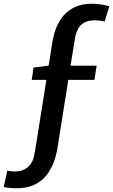

<svg xmlns="http://www.w3.org/2000/svg" viewBox="-55 -805 606 1029"><path d="M33 204Q17 204 0 202.5Q-17 201 -35 197L-16 110Q-8 111 2 112.5Q12 114 22 114Q56 114 77.5 102Q99 90 110.5 72.5Q122 55 126.5 35Q131 15 134 -3L196 -392L219 -377H115L125 -443L235 -457L203 -436L226 -581Q233 -624 248.5 -661Q264 -698 289 -725.5Q314 -753 351 -769Q388 -785 438 -785Q460 -785 483.5 -781.5Q507 -778 531 -772L506 -690Q479 -696 453 -696Q417 -696 395 -683Q373 -670 362 -647.5Q351 -625 347 -599L320 -436L299 -453H463L451 -377H288L313 -389L254 -18Q247 28 231.5 68Q216 108 190.5 138.5Q165 169 126 186.5Q87 204 33 204Z"/></svg>

Font: Bitter Thin SemiBold
Style: Italic
Weight: 600
Italic angle: -9°
Version: Version 2.002